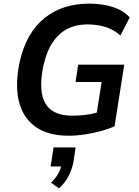

<svg xmlns="http://www.w3.org/2000/svg" viewBox="-20 -735 765 1054"><path d="M357 10Q244 10 175.5 -38.5Q107 -87 84.5 -176Q62 -265 86 -386Q104 -472 139 -533.5Q174 -595 224 -635.5Q274 -676 335.5 -695.5Q397 -715 468 -715Q515 -715 557.5 -707Q600 -699 635 -682Q670 -665 692 -639L641 -540Q604 -573 558.5 -587Q513 -601 459 -601Q399 -601 351.5 -577.5Q304 -554 269.5 -503Q235 -452 217 -368Q190 -233 229.5 -166.5Q269 -100 375 -100Q423 -100 465 -106.5Q507 -113 544 -128L505 -77L538 -285H395L409 -380H662L609 -42Q576 -27 534 -15.5Q492 -4 446 3Q400 10 357 10ZM304 299 260 268Q285 244 300 217.5Q315 191 318 165L336 179H258L274 74H395L384 150Q376 194 356.5 231.5Q337 269 304 299Z"/></svg>

Font: Nunito Sans 7pt SemiCondensed
Style: Bold Italic
Weight: 700
Width: 4
Italic angle: -9°
Designer: Vernon Adams
Foundry: Vernon Adams
Version: Version 3.101;gftools[0.9.27]